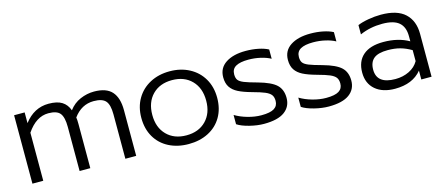

<svg xmlns="http://www.w3.org/2000/svg" viewBox="-40 -891 3016 1301"><g transform="rotate(-15 1467.5 -240.0)"><path d="M70 -480H144V-405Q213 -495 315 -495Q375 -495 408.5 -474Q442 -453 457 -411Q489 -454 536.5 -474.5Q584 -495 634 -495Q720 -495 759 -451Q798 -407 798 -321V0H722V-312Q722 -379 698.5 -406Q675 -433 615 -433Q529 -433 473 -356Q476 -342 476 -310V0H401V-310Q401 -377 379 -405Q357 -433 297 -433Q211 -433 146 -337V0H70Z M898 -239Q898 -315 932 -373Q966 -431 1026.5 -463Q1087 -495 1164 -495Q1241 -495 1301.5 -463Q1362 -431 1396 -373Q1430 -315 1430 -239Q1430 -162 1396.5 -104.5Q1363 -47 1302.5 -16Q1242 15 1164 15Q1086 15 1025.5 -16Q965 -47 931.5 -104.5Q898 -162 898 -239ZM1353 -239Q1353 -328 1301.5 -380.5Q1250 -433 1164 -433Q1078 -433 1026.5 -380.5Q975 -328 975 -239Q975 -151 1026.5 -98.5Q1078 -46 1164 -46Q1250 -46 1301.5 -98.5Q1353 -151 1353 -239Z M1507 -32V-97Q1545 -74 1594.5 -60Q1644 -46 1690 -46Q1752 -46 1779.5 -63.5Q1807 -81 1807 -116Q1807 -143 1795 -158.5Q1783 -174 1755 -186Q1727 -198 1668 -214Q1610 -230 1575.5 -247.5Q1541 -265 1523 -292Q1505 -319 1505 -361Q1505 -426 1557.5 -460.5Q1610 -495 1697 -495Q1744 -495 1785.5 -486.5Q1827 -478 1855 -463V-398Q1826 -414 1785 -423.5Q1744 -433 1700 -433Q1642 -433 1612 -416Q1582 -399 1582 -361Q1582 -335 1592.5 -321Q1603 -307 1631.5 -295.5Q1660 -284 1723 -267Q1813 -242 1848.5 -208.5Q1884 -175 1884 -116Q1884 -55 1836.5 -20Q1789 15 1692 15Q1645 15 1591 1.5Q1537 -12 1507 -32Z M1961 -32V-97Q1999 -74 2048.5 -60Q2098 -46 2144 -46Q2206 -46 2233.5 -63.5Q2261 -81 2261 -116Q2261 -143 2249 -158.5Q2237 -174 2209 -186Q2181 -198 2122 -214Q2064 -230 2029.5 -247.5Q1995 -265 1977 -292Q1959 -319 1959 -361Q1959 -426 2011.5 -460.5Q2064 -495 2151 -495Q2198 -495 2239.5 -486.5Q2281 -478 2309 -463V-398Q2280 -414 2239 -423.5Q2198 -433 2154 -433Q2096 -433 2066 -416Q2036 -399 2036 -361Q2036 -335 2046.5 -321Q2057 -307 2085.5 -295.5Q2114 -284 2177 -267Q2267 -242 2302.5 -208.5Q2338 -175 2338 -116Q2338 -55 2290.5 -20Q2243 15 2146 15Q2099 15 2045 1.5Q1991 -12 1961 -32Z M2423 -148Q2423 -227 2472 -269.5Q2521 -312 2614 -312Q2718 -312 2793 -269V-305Q2793 -370 2756 -401.5Q2719 -433 2639 -433Q2554 -433 2482 -401V-466Q2512 -479 2558 -487Q2604 -495 2646 -495Q2760 -495 2815 -443.5Q2870 -392 2870 -301V0H2798V-62Q2735 15 2611 15Q2524 15 2473.5 -28.5Q2423 -72 2423 -148ZM2793 -130V-207Q2754 -230 2715.5 -240.5Q2677 -251 2629 -251Q2561 -251 2530.5 -225.5Q2500 -200 2500 -148Q2500 -48 2630 -48Q2684 -48 2727.5 -69.5Q2771 -91 2793 -130Z"/></g></svg>

Font: Prompt Light
Style: Regular
Weight: 300
Designer: Katatrad Team
Foundry: CadsonDemak
Version: Version 1.001